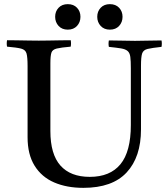

<svg xmlns="http://www.w3.org/2000/svg" viewBox="-20 -895 807 926"><path d="M14 -701Q34 -701 62.5 -700.5Q91 -700 119.5 -699.5Q148 -699 167 -699Q186 -699 214.5 -699.5Q243 -700 272 -700.5Q301 -701 321 -701Q324 -686 321 -670Q275 -666 254 -661Q233 -656 228 -641Q223 -626 223 -590V-263Q223 -151 271.5 -96.5Q320 -42 413 -42Q511 -42 561 -103Q611 -164 611 -292V-566Q611 -601 608.5 -620.5Q606 -640 595.5 -649Q585 -658 564 -661.5Q543 -665 505 -669Q502 -684 505 -700Q532 -700 570 -699Q608 -698 631 -698Q656 -698 693.5 -699Q731 -700 759 -700Q762 -685 759 -669Q713 -664 692 -659Q671 -654 665.5 -637Q660 -620 660 -579V-271Q660 -138 591 -63.5Q522 11 382 11Q302 11 241.5 -15Q181 -41 147 -95.5Q113 -150 113 -233V-577Q113 -619 108 -637Q103 -655 82 -660.5Q61 -666 14 -670Q11 -685 14 -701ZM246 -814Q246 -840 262.5 -857.5Q279 -875 307 -875Q335 -875 351.5 -857.5Q368 -840 368 -814Q368 -788 351.5 -770Q335 -752 307 -752Q279 -752 262.5 -770Q246 -788 246 -814ZM449 -814Q449 -840 465.5 -857.5Q482 -875 510 -875Q538 -875 554.5 -857.5Q571 -840 571 -814Q571 -788 554.5 -770Q538 -752 510 -752Q482 -752 465.5 -770Q449 -788 449 -814Z"/></svg>

Font: Tiro Telugu
Style: Regular
Weight: 400
Designer: Telugu: John Hudson & Fiona Ross. Latin: John Hudson.
Foundry: Tiro Typeworks Ltd.
Version: Version 1.52